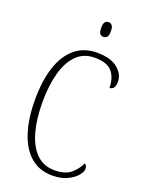

<svg xmlns="http://www.w3.org/2000/svg" viewBox="-168 -987 815 1077"><g transform="rotate(20 239.5 -448.5)"><path d="M283 10Q206 10 153.5 -35.5Q101 -81 74.5 -164Q48 -247 48 -358Q48 -471 75 -553Q102 -635 155.5 -679.5Q209 -724 287 -724Q368 -724 409.5 -689.5Q451 -655 451 -611Q451 -562 418 -562Q418 -621 388 -657Q358 -693 284 -693Q218 -693 175.5 -650.5Q133 -608 112.5 -532.5Q92 -457 92 -358Q92 -259 113 -183Q134 -107 177 -64.5Q220 -22 286 -22Q347 -22 381 -49.5Q415 -77 433 -117Q447 -109 447 -88Q447 -71 428 -48Q409 -25 372 -7.5Q335 10 283 10ZM288 -819Q275 -819 267 -828Q259 -837 259 -863Q259 -888 267 -897.5Q275 -907 288 -907Q300 -907 308.5 -897.5Q317 -888 317 -863Q317 -837 308.5 -828Q300 -819 288 -819Z"/></g></svg>

Font: Noto Serif Condensed ExtraLight
Style: Regular
Weight: 200
Width: 3
Designer: Monotype Design Team
Foundry: Monotype Imaging Inc.
Version: Version 2.013; ttfautohint (v1.8.4.7-5d5b)